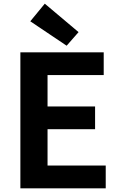

<svg xmlns="http://www.w3.org/2000/svg" viewBox="-20 -1026 655 1046"><path d="M91 0H556V-124H239V-322H498V-446H239V-617H545V-741H91ZM343 -777 408 -851 224 -1006 145 -910Z"/></svg>

Font: Noto Sans JP
Style: Bold
Weight: 700
Designer: Ryoko NISHIZUKA 西塚涼子 (kana, bopomofo & ideographs); Paul D. Hunt (Latin, Greek & Cyrillic); Sandoll Communications 산돌커뮤니
Foundry: Adobe
Version: Version 2.004;hotconv 1.0.118;makeotfexe 2.5.65603